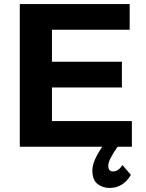

<svg xmlns="http://www.w3.org/2000/svg" viewBox="-20 -720 714 942"><path d="M77.1 0V-700.2H616.2V-574.2H234.9V-417H578.1V-291H234.9V-126H627V0H557.1Q511.2 64.5 511.2 92.8Q511.2 121.1 535.6 121.1Q560.1 121.1 581.1 89.8L622.1 138.2Q584 202.1 518.1 202.1Q482.9 202.1 458 182.1Q433.1 162.1 433.1 116.2Q433.1 70.3 481.9 0Z"/></svg>

Font: TruenoSBd
Style: Demi
Weight: 600
Designer: Julieta Ulanovsky
Foundry: Julieta Ulanovsky
Version: Version 3.001b